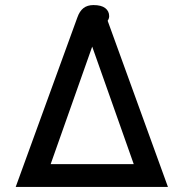

<svg xmlns="http://www.w3.org/2000/svg" viewBox="-20 -738 725 758"><path d="M285 -668Q294 -694 309.5 -706Q325 -718 349 -718Q380 -718 395.5 -706Q411 -694 411 -674Q411 -665 405 -656L643 0H42ZM508 -90 344 -554 180 -90Z"/></svg>

Font: Niramit Medium
Style: Regular
Weight: 500
Designer: Katatrad Aksorn Co.,Ltd.
Foundry: Cadson Demak Co.,Ltd.
Version: Version 1.000; ttfautohint (v1.6)